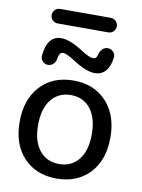

<svg xmlns="http://www.w3.org/2000/svg" viewBox="-98 -966 769 1042"><g transform="rotate(10 286.5 -445.0)"><path d="M426.8 -820.3H147.5Q130.9 -820.3 119.1 -832Q107.4 -843.8 107.4 -859.9Q107.4 -876 118.7 -888.2Q129.9 -900.4 147.5 -900.4H426.8Q443.4 -900.4 455.1 -888.2Q466.8 -876 466.8 -859.9Q466.8 -843.8 455.1 -832Q443.4 -820.3 426.8 -820.3ZM134.8 -589.8Q117.2 -589.8 105 -602.5Q92.8 -615.2 93.8 -632.8Q104.5 -745.1 181.6 -745.1Q228.5 -745.1 298.8 -700.2Q347.7 -668 369.1 -668Q388.7 -668 393.6 -693.4Q397.5 -710.9 409.7 -723.1Q421.9 -735.4 439.5 -735.4Q457 -735.4 469.7 -722.2Q482.4 -709 480.5 -692.4Q467.8 -590.8 391.6 -589.8Q345.7 -589.8 275.4 -634.8Q224.6 -668 205.1 -668Q183.6 -668 178.7 -631.8Q176.8 -614.3 164.1 -602.1Q151.4 -589.8 134.8 -589.8ZM395 -399.9Q355.5 -450.2 287.1 -450.2Q218.8 -450.2 178.7 -399.9Q138.7 -349.6 138.7 -259.8Q138.7 -169.9 178.7 -120.1Q218.8 -70.3 287.1 -70.3Q355.5 -70.3 395 -120.1Q434.6 -169.9 434.6 -259.8Q434.6 -349.6 395 -399.9ZM468.8 -63Q400.4 9.8 287.1 9.8Q173.8 9.8 105.5 -63Q37.1 -135.7 37.1 -259.8Q37.1 -383.8 105.5 -457Q173.8 -530.3 287.1 -530.3Q400.4 -530.3 468.8 -457Q537.1 -383.8 537.1 -259.8Q537.1 -135.7 468.8 -63Z"/></g></svg>

Font: Rounded Mgen+ 2p medium
Style: Regular
Weight: 500
Designer: [Source Han Sans]
Ryoko NISHIZUKA  (kana & ideographs); Paul D. Hunt (Latin, Greek & Cyrillic); Wenlong ZHANG  (bopomofo
Version: Version 1.059.20150602